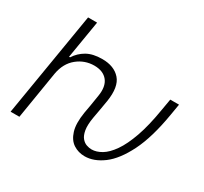

<svg xmlns="http://www.w3.org/2000/svg" viewBox="-149 -938 1232 1160"><g transform="rotate(30 467.0 -358.5)"><path d="M36.6 0 157.3 -727.3H220.2L176.5 -464.1H183.6Q209.2 -504.6 251.1 -528.6Q293 -552.6 358.3 -552.6Q441.1 -552.6 484.2 -503.7Q527.3 -454.9 509.9 -346.6L497.2 -272.7L487.2 -217.3Q478 -162.6 483.8 -128.9Q489.7 -95.2 504.6 -77.4Q519.5 -59.7 538.2 -53.3Q556.8 -46.9 573.5 -46.9Q606.9 -46.9 642.4 -68Q677.9 -89.1 711.6 -137.4Q745.4 -185.7 774 -266.7Q802.6 -347.7 822.1 -467.3L835.6 -545.5H896.7L883.5 -467.3Q854.8 -295.5 802.4 -190.5Q750 -85.6 685.9 -37.8Q621.8 9.9 557.9 9.9Q513.8 9.9 478.9 -12.8Q443.9 -35.5 428.3 -85.6Q412.6 -135.7 425.8 -217.3L435.7 -272.7L447.8 -348Q459.5 -418 429.3 -456Q399.1 -494 336.6 -494.3Q269.5 -494 217.9 -451.9Q166.2 -409.8 152.3 -332.4L98 0Z"/></g></svg>

Font: Inter Light  BETA
Style: Italic
Weight: 300
Italic angle: 9.39999°
Designer: Rasmus Andersson
Foundry: rsms
Version: Version 3.011;git-f93a4a705